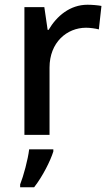

<svg xmlns="http://www.w3.org/2000/svg" viewBox="-20 -569 465 810"><path d="M349 -549C275 -549 219 -501 185 -443H181L167 -539H83V0H189V-284C189 -390 262 -452 343 -452C360 -452 382 -449 397 -445L408 -544C392 -547 368 -549 349 -549ZM205 70V61H103C98 104 79 174 65 209V221H124C160 175 193 109 205 70Z"/></svg>

Font: Noto Sans Bassa Vah Medium
Style: Regular
Weight: 500
Designer: Monotype Design Team
Foundry: Monotype Imaging Inc.
Version: Version 2.002